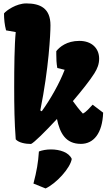

<svg xmlns="http://www.w3.org/2000/svg" viewBox="-20 -812 627 1096"><path d="M69.8 -16.6C86.9 2.9 126 9.8 157.2 9.8C174.8 2 236.3 -58.6 305.2 -132.8C321.8 -52.7 354 9.3 441.9 9.3C513.7 9.3 564.5 -49.8 568.8 -168.9L508.8 -214.4C489.3 -193.8 472.7 -173.3 453.1 -163.6C433.1 -185.1 413.6 -210 396 -234.9C446.8 -294.4 492.7 -352.1 518.6 -393.1C536.1 -420.9 545.9 -446.3 545.9 -477.1C545.9 -536.6 503.4 -578.6 433.1 -578.6C360.8 -578.6 320.3 -543.9 301.3 -520V-502.4C301.3 -476.1 302.2 -451.7 307.1 -423.8L349.1 -413.6C320.8 -338.9 268.6 -246.1 218.3 -176.8L210 -181.6C258.8 -422.9 268.1 -619.1 268.1 -667.5C268.1 -764.6 210 -792.5 129.9 -792.5C72.8 -792.5 15.1 -751.5 2.9 -735.4C2.9 -702.1 6.3 -670.4 14.6 -638.7L69.8 -628.9C62.5 -558.1 61 -423.8 61 -315.4C61 -201.7 62.5 -114.7 69.8 -16.6ZM202.1 52.7C197.8 116.7 189.5 165.5 170.9 235.8L240.2 263.7C299.8 236.3 381.3 148.4 389.6 95.2C373 57.1 320.8 41 271 41C245.6 41 220.7 45.4 202.1 52.7Z"/></svg>

Font: Kavoon
Style: Regular
Weight: 400
Designer: Viktoriya Grabowska
Foundry: Viktoriya Grabowska
Version: Version 1.002